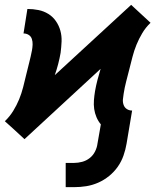

<svg xmlns="http://www.w3.org/2000/svg" viewBox="-34 -557 654 792"><path d="M237 215V115H272Q288 115 305 110.5Q322 106 336 95Q350 84 358 68Q366 52 368 36L382 -44Q371 -57 364 -73.5Q357 -90 354.5 -107.5Q352 -125 353.5 -144Q355 -163 358 -181Q362 -204 368 -227Q374 -250 381 -273L67 17L27 -20L-14 -57Q6 -76 20.5 -99.5Q35 -123 45 -147.5Q55 -172 61.5 -197.5Q68 -223 74 -248.5Q80 -274 86.5 -299Q93 -324 98 -350Q100 -361 100.5 -373Q101 -385 97.5 -396Q94 -407 84.5 -413Q75 -419 63 -419L79 -520Q103 -520 125 -515.5Q147 -511 165.5 -499.5Q184 -488 196.5 -470Q209 -452 215 -430.5Q221 -409 220 -385.5Q219 -362 216 -339Q212 -316 206 -293Q200 -270 192 -247L507 -537L547 -500L587 -463Q567 -444 553 -420.5Q539 -397 529 -372.5Q519 -348 512.5 -322.5Q506 -297 499.5 -271.5Q493 -246 486.5 -221Q480 -196 476 -170Q474 -159 473 -147Q472 -135 476 -124Q480 -113 489.5 -107Q499 -101 511 -101L488 36Q484 60 475.5 84.5Q467 109 452 130.5Q437 152 416 169Q395 186 371 196.5Q347 207 322 211Q297 215 272 215Z"/></svg>

Font: Iosevka SS04 Extended Oblique
Style: Bold
Weight: 700
Width: 7
Italic angle: -9°
Monospace: yes
Designer: Belleve Invis
Foundry: Belleve Invis
Version: Version 19.0.0; ttfautohint (v1.8.4)